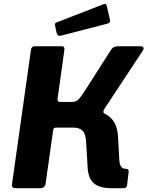

<svg xmlns="http://www.w3.org/2000/svg" viewBox="-20 -984 771 1004"><path d="M62.1 0Q49.2 0 45.5 -5Q41.7 -10 42.7 -20.7L141.8 -722.7Q144.2 -742 160.4 -742H303.8Q319.2 -742 316.8 -724.2L281.1 -467.7Q278.6 -450.9 294 -450.9H373.4L440.1 -408.3Q516.1 -405.4 554.8 -371.8Q593.6 -338.1 597.1 -268.5L604 -147.6Q605.4 -123.1 613.6 -112.1Q621.9 -101.1 639.5 -101.1Q653.6 -101.1 652.9 -87.4L644.5 -15.1Q642 0 626.9 0H557.8Q502.9 0 471.5 -24.9Q440.1 -49.8 437.8 -116.2L430.9 -233.6Q428.6 -283.2 412.5 -300Q396.5 -316.8 361.8 -316.8H272.9Q260.1 -316.8 258.1 -304.4L218.4 -23.3Q215.2 0 188.8 0ZM342.4 -375.3 354.7 -450.9Q378.4 -450.9 392.8 -466.7Q407.1 -482.4 422.1 -506.7L561.6 -725Q571.8 -742 598.1 -742H713.5Q726.7 -742 729.9 -735.2Q733 -728.4 726.7 -719L526.9 -416.3Q522.2 -408.4 520.7 -401.2Q519.2 -394 527.6 -389.6ZM539.2 -949.7 554.5 -882.8Q556.2 -873.8 554.1 -868.5Q552 -863.1 539.6 -859.7L299.5 -797.7Q289.1 -795.2 283.2 -800Q277.4 -804.7 275.9 -812.9L268.4 -847.9Q265.2 -862.3 272.8 -865.4L521.9 -962.3Q527.5 -964.7 532.3 -962.5Q537.1 -960.3 539.2 -949.7Z"/></svg>

Font: Libre Franklin Thin
Style: Italic
Weight: 100
Italic angle: -8°
Designer: Pablo Impallari, Rodrigo Fuenzalida, Nhung Nguyen
Foundry: Impallari Type
Version: Version 3.000